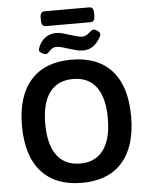

<svg xmlns="http://www.w3.org/2000/svg" viewBox="-64 -1051 859 1109"><g transform="rotate(-5 365.5 -496.0)"><path d="M49 -351Q49 -524 131 -615.5Q213 -707 366 -707Q519 -707 600.5 -616Q682 -525 682 -351Q682 -177 600.5 -85Q519 7 366 7Q213 7 131 -85Q49 -177 49 -351ZM547 -351Q547 -471 501 -533Q455 -595 366 -595Q277 -595 230.5 -533Q184 -471 184 -351Q184 -231 230.5 -168Q277 -105 366 -105Q454 -105 500.5 -168Q547 -231 547 -351ZM185 -778Q185 -786 191 -800Q204 -830 230 -849Q256 -868 293 -868Q310 -868 327.5 -863.5Q345 -859 376 -849Q421 -834 440 -834Q454 -834 464.5 -840Q475 -846 486 -856Q501 -869 508 -869Q519 -869 532.5 -859Q546 -849 546 -839Q546 -831 539 -820Q524 -792 499 -773Q474 -754 438 -754Q420 -754 400.5 -759Q381 -764 352 -773Q307 -788 288 -788Q273 -788 263.5 -782Q254 -776 243 -765Q232 -752 224 -752Q213 -752 199 -760Q185 -768 185 -778ZM211 -950V-963Q211 -982 217.5 -990.5Q224 -999 238 -999H495Q509 -999 515 -990.5Q521 -982 521 -963V-950Q521 -931 515 -922Q509 -913 495 -913H238Q224 -913 217.5 -921.5Q211 -930 211 -950Z"/></g></svg>

Font: Asap-SemiBold
Style: Regular
Weight: 600
Designer: Pablo Cosgaya
Foundry: Omnibus-Type
Version: Version 2.000; ttfautohint (v1.8)